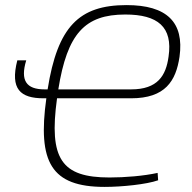

<svg xmlns="http://www.w3.org/2000/svg" viewBox="-20 -722 755 754"><path d="M477 -702C290 -702 206 -617 167 -371H155C83 -371 59 -406 83 -485H48C19 -372 60 -336 151 -336H162C127 -85 181 12 391 12C459 12 556 2 601 -14L599 -43C544 -31 471 -25 410 -25C222 -25 171 -97 204 -336H495C629 -336 671 -404 685 -499C704 -635 635 -702 477 -702ZM642 -500C632 -425 599 -371 495 -371H209C244 -590 313 -665 472 -665C600 -665 659 -616 642 -500Z"/></svg>

Font: Exo 2 Extra Light
Style: Italic
Weight: 250
Italic angle: -8°
Designer: Natanael Gama
Version: Version 1.001;PS 001.001;hotconv 1.0.88;makeotf.lib2.5.64775